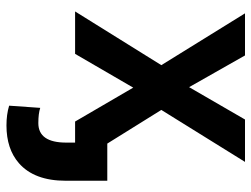

<svg xmlns="http://www.w3.org/2000/svg" viewBox="-112 -456 782 597"><g transform="rotate(90 278.5 -157.0)"><path d="M15.1 0ZM250.5 -354.5 351.1 -528.3H482.9L321.3 -268.1L488.3 0H357.4L252 -180.7L147 0H15.1L182.1 -268.1L21 -528.3H151.9ZM541.5 -100.1V29.3Q541.5 127 486.8 174.8Q442.4 213.4 369.6 213.4Q335.4 213.4 308.1 205.1L314.9 108.4Q332.5 114.3 362.3 114.3Q422.9 114.3 422.9 27.3V-100.1Z"/></g></svg>

Font: Roboto Medium
Style: Regular
Weight: 500
Designer: Google
Version: Version 2.134; 2016; ttfautohint (v1.6)